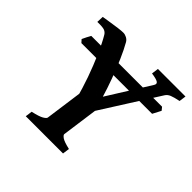

<svg xmlns="http://www.w3.org/2000/svg" viewBox="-158 -776 931 931"><g transform="rotate(45 308.0 -310.5)"><path d="M616.2 -615.2 611.3 -579.6Q579.6 -573.2 563.7 -566.7Q547.9 -560.1 540 -547.4L342.3 -235.4H249Q236.3 -287.6 215.1 -347.4Q193.8 -407.2 170.2 -460.9Q146.5 -514.6 126.5 -547.9Q119.6 -559.6 107.4 -564.7Q95.2 -569.8 58.1 -568.8L59.6 -604.5Q77.6 -607.4 102.3 -611.3Q127 -615.2 149.4 -618.2Q171.9 -621.1 184.6 -621.1Q195.8 -621.1 207.5 -615Q219.2 -608.9 225.6 -598.1Q244.1 -565.9 264.2 -519.8Q284.2 -473.6 302.5 -424.1Q320.8 -374.5 333.5 -331.1L468.8 -547.4Q477.1 -560.5 466.8 -567.6Q456.5 -574.7 422.4 -579.6L427.2 -615.2ZM396.5 -35.6 391.6 0H136.2L141.1 -35.6Q183.1 -44.9 199.2 -54.4Q215.3 -64 216.3 -70.8L249.5 -311H362.8L329.6 -70.8Q328.6 -64.5 342 -54.7Q355.5 -44.9 396.5 -35.6ZM583.5 -484.4 561 -441.4H76.2L63 -456.1Q66.4 -463.9 73.7 -478.3Q81.1 -492.7 85.4 -500H570.8Z"/></g></svg>

Font: Gentium Plus
Style: Bold Italic
Weight: 700
Italic angle: -8°
Designer: Victor Gaultney, Annie Olsen, Iska Routamaa, Becca Hirsbrunner
Foundry: SIL International
Version: Version 6.101